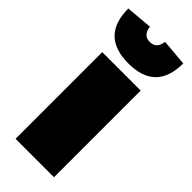

<svg xmlns="http://www.w3.org/2000/svg" viewBox="-258 -754 791 791"><g transform="rotate(45 137.0 -359.0)"><path d="M28 0V-505H252V0ZM-23 -708 93 -718Q98 -673 137 -673Q176 -673 181 -718L297 -708Q297 -548 137 -548Q-23 -548 -23 -708Z"/></g></svg>

Font: Titillium Web
Style: Black
Weight: 900
Version: Version 1.001;PS 35.000;hotconv 1.0.70;makeotf.lib2.5.55311